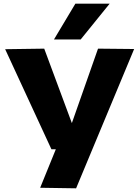

<svg xmlns="http://www.w3.org/2000/svg" viewBox="-20 -810 748 1042"><path d="M198 209 283 0H259L8 -543L220 -546L370 -142L512 -546L708 -544L393 212ZM273 -596 389 -790H575L418 -596Z"/></svg>

Font: Georama Extended
Style: Bold
Weight: 700
Width: 7
Designer: Jean-Baptiste Levee
Foundry: Production Type
Version: Version 1.000